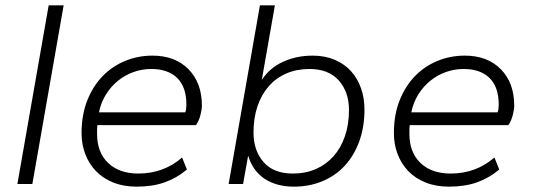

<svg xmlns="http://www.w3.org/2000/svg" viewBox="-20 -688 1998 718"><path d="M45 0 162 -668H218L101 0Z M491 10Q442 10 403.5 -5.5Q365 -21 339 -48Q313 -75 299 -111.5Q285 -148 285 -190Q285 -258 306 -311.5Q327 -365 363 -402.5Q399 -440 447.5 -460Q496 -480 550 -480Q635 -480 685 -429Q735 -378 735 -293Q735 -279 729.5 -257.5Q724 -236 713 -220H344Q343 -212 343 -204Q343 -196 343 -188Q343 -118 384.5 -78.5Q426 -39 497 -39Q592 -39 661 -99L679 -54Q641 -22 595.5 -6Q550 10 491 10ZM546 -430Q512 -430 480.5 -419Q449 -408 422.5 -387Q396 -366 377 -336Q358 -306 350 -268H673Q677 -279 677 -297Q677 -363 642.5 -396.5Q608 -430 546 -430Z M1079 10Q1014 10 969.5 -19.5Q925 -49 908 -106L889 0H835L952 -668H1008L959 -389Q988 -434 1038.5 -457Q1089 -480 1149 -480Q1195 -480 1231.5 -464.5Q1268 -449 1292.5 -422Q1317 -395 1330 -358Q1343 -321 1343 -279Q1343 -213 1323.5 -159.5Q1304 -106 1269.5 -68.5Q1235 -31 1186 -10.5Q1137 10 1079 10ZM1075 -39Q1123 -39 1161.5 -56Q1200 -73 1227.5 -104Q1255 -135 1270 -179Q1285 -223 1285 -277Q1285 -344 1247 -387Q1209 -430 1137 -430Q1090 -430 1051.5 -413.5Q1013 -397 985.5 -366Q958 -335 943 -291Q928 -247 928 -192Q928 -125 965.5 -82Q1003 -39 1075 -39Z M1659 10Q1610 10 1571.5 -5.5Q1533 -21 1507 -48Q1481 -75 1467 -111.5Q1453 -148 1453 -190Q1453 -258 1474 -311.5Q1495 -365 1531 -402.5Q1567 -440 1615.5 -460Q1664 -480 1718 -480Q1803 -480 1853 -429Q1903 -378 1903 -293Q1903 -279 1897.5 -257.5Q1892 -236 1881 -220H1512Q1511 -212 1511 -204Q1511 -196 1511 -188Q1511 -118 1552.5 -78.5Q1594 -39 1665 -39Q1760 -39 1829 -99L1847 -54Q1809 -22 1763.5 -6Q1718 10 1659 10ZM1714 -430Q1680 -430 1648.5 -419Q1617 -408 1590.5 -387Q1564 -366 1545 -336Q1526 -306 1518 -268H1841Q1845 -279 1845 -297Q1845 -363 1810.5 -396.5Q1776 -430 1714 -430Z"/></svg>

Font: Celebes Light
Style: Italic
Weight: 300
Italic angle: -10°
Designer: Anugrah Pasau
Foundry: Lafontype
Version: Version 1.000; ttfautohint (v1.8.4)